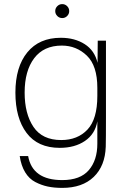

<svg xmlns="http://www.w3.org/2000/svg" viewBox="-20 -711 605 935"><path d="M496 -141Q496 -31 495 3Q492 97 436.5 150.5Q381 204 283 204Q244 204 213 197.5Q182 191 152 175.5Q122 160 102.5 128Q83 96 76 49H117Q138 166 283 166Q371 166 412.5 117.5Q454 69 454 -11V-120Q443 -58 393.5 -24.5Q344 9 271 9Q164 9 109.5 -63.5Q55 -136 55 -260Q55 -385 113 -456Q171 -527 276 -527Q344 -527 392.5 -496Q441 -465 455 -405L456 -513H496ZM100 -260Q100 -157 143 -93Q186 -29 278 -29Q358 -29 406 -80Q454 -131 454 -244V-283Q454 -391 403 -440Q352 -489 281 -489Q193 -489 146.5 -427.5Q100 -366 100 -260ZM259 -633Q249 -643 249 -657Q249 -671 259 -681Q269 -691 283 -691Q297 -691 307 -681Q317 -671 317 -657Q317 -643 307 -633Q297 -623 283 -623Q269 -623 259 -633Z"/></svg>

Font: Nacelle UltraLight
Style: Regular
Weight: 200
Designer: Sora Sagano
Foundry: Sora Sagano
Version: Version 1.000;FEAKit 1.0